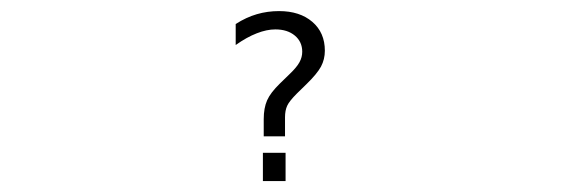

<svg xmlns="http://www.w3.org/2000/svg" viewBox="-20 -565 1017 348"><path d="M496.6 -317.9H458V-349.1Q458 -369.1 464.1 -383.1Q470.2 -397 487.3 -413.6L505.4 -431.2Q518.1 -443.4 522.9 -452.4Q527.8 -461.4 527.8 -471.2Q527.8 -489.3 514.4 -500.5Q501 -511.7 479 -511.7Q463.4 -511.7 445.3 -504.6Q427.2 -497.6 407.2 -483.4V-521.5Q426.3 -533.7 445.6 -539.3Q464.8 -544.9 485.8 -544.9Q523.4 -544.9 546.1 -525.4Q568.8 -505.9 568.8 -473.1Q568.8 -457.5 561.8 -444.3Q554.7 -431.2 535.6 -412.6L518.1 -395.5Q504.4 -381.8 500.5 -373.3Q496.6 -364.7 496.6 -352.5V-342.8ZM456.5 -288.1H497.6V-236.8H456.5Z"/></svg>

Font: BabelStone Maritime
Style: Regular
Weight: 400
Designer: Andrew West
Foundry: BabelStone
Version: Version 0.001;February 23, 2018